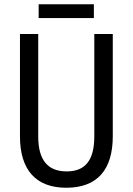

<svg xmlns="http://www.w3.org/2000/svg" viewBox="-20 -874 625 904"><path d="M422 -854H162V-789H422ZM511 -232V-714H424V-232C424 -121 383 -67 294 -67C206 -67 160 -119 160 -231V-714H74V-232C74 -73 150 10 292 10C438 10 511 -75 511 -232Z"/></svg>

Font: Noto Sans Lao Condensed
Style: Regular
Weight: 400
Width: 3
Designer: Monotype Design Team
Foundry: Monotype Imaging Inc.
Version: Version 2.004